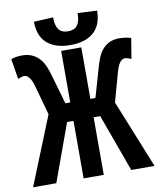

<svg xmlns="http://www.w3.org/2000/svg" viewBox="-115 -904 808 976"><g transform="rotate(-10 289.5 -416.5)"><path d="M-24 0 118 -352Q108 -389 97.5 -426Q87 -463 77 -500Q74 -510 70 -522Q66 -534 59 -545Q46 -565 29 -565Q23 -565 14 -562L-3 -556L-20 -661L-9 -664Q1 -667 13.5 -668.5Q26 -670 35 -670Q69 -670 91.5 -658.5Q114 -647 129 -629Q144 -611 153 -588.5Q162 -566 168 -544L212 -392H237V-658H341V-392H367L411 -544Q417 -565 425.5 -587.5Q434 -610 448 -628Q462 -646 484 -658Q506 -670 540 -670Q549 -670 563 -668.5Q577 -667 588 -664L599 -661L582 -556L565 -562Q556 -565 550 -565Q532 -565 520 -545Q513 -534 509 -522Q505 -510 502 -500Q492 -463 481.5 -426Q471 -389 461 -352L603 0H483L375 -297H341V0H237V-297H204L96 0ZM226 -833 227 -819Q228 -788 242.5 -769Q257 -750 289 -750Q322 -750 336.5 -769Q351 -788 352 -819L353 -833L453 -828L452 -814Q448 -747 405.5 -713Q363 -679 289 -679Q216 -679 173.5 -713Q131 -747 127 -814L126 -828Z"/></g></svg>

Font: Codetta
Style: Bold
Weight: 700
Designer: Ulrich Proeller
Foundry: PROSA GmbH
Version: Version 2.00;September 29, 2018;FontCreator 11.5.0.2427 64-b